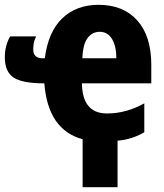

<svg xmlns="http://www.w3.org/2000/svg" viewBox="-28 -578 682 797"><path d="M386 -446Q419 -446 437 -416Q455 -386 455 -336H314Q316 -394 335.5 -420Q355 -446 386 -446ZM315 0V199H460V6Q520 1 571 -29V-149Q496 -107 416 -107Q314 -107 312 -232H600V-309Q600 -428 542 -493Q484 -558 381 -558Q289 -558 230.5 -502Q172 -446 158 -336H149Q110 -336 110 -373Q110 -384 112 -397.5Q114 -411 122 -427H14Q-8 -388 -8 -341Q-8 -280 28.5 -256Q65 -232 156 -232Q171 -39 315 0Z"/></svg>

Font: Noto Sans Display SemiCondensed Extra
Style: Regular
Weight: 800
Width: 4
Designer: Monotype Design Team
Foundry: Monotype Imaging Inc.
Version: Version 1.900